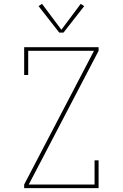

<svg xmlns="http://www.w3.org/2000/svg" viewBox="-20 -981 640 1001"><path d="M106 0V-19L470 -716H127V-590H106V-735H494V-716L130 -19H473V-145H494V0ZM289 -811 181 -949 199 -961 300 -826 401 -961 419 -949 311 -811Z"/></svg>

Font: Iosevka Slab Thin Extended
Style: Regular
Weight: 100
Width: 7
Monospace: yes
Designer: Belleve Invis
Foundry: Belleve Invis
Version: Version 11.1.1; ttfautohint (v1.8.3)